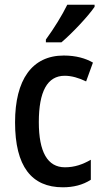

<svg xmlns="http://www.w3.org/2000/svg" viewBox="-20 -786 440 816"><path d="M382 -757V-766H266C244 -721 210 -666 175 -618V-606H241C285 -643 355 -717 382 -757ZM247 10C292 10 332 0 366 -22V-107C331 -87 297 -75 256 -75C182 -75 145 -140 145 -267C145 -397 181 -464 255 -464C284 -464 315 -455 346 -440L375 -520C344 -538 303 -550 251 -550C116 -550 44 -447 44 -266C44 -79 114 10 247 10Z"/></svg>

Font: Noto Sans Gujarati UI Condensed Medium
Style: Regular
Weight: 500
Width: 3
Designer: Jelle Bosma - Monotype Design Team, Universal Thirst
Foundry: Monotype Imaging Inc.
Version: Version 2.106